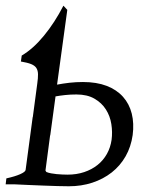

<svg xmlns="http://www.w3.org/2000/svg" viewBox="-20 -650 532 677"><path d="M156.7 -172.9 140.6 -50.8Q139.6 -47.9 143.6 -43.5Q150.9 -40.5 160.2 -38.8Q169.4 -37.1 179.4 -36.1Q189.5 -35.2 199.5 -34.7Q209.5 -34.2 218.3 -34.2Q250 -34.2 276.9 -43.2Q303.7 -52.2 324 -68.4Q344.2 -84.5 356.9 -107.2Q369.6 -129.9 373.5 -157.2Q377 -184.1 372.6 -212.4Q368.2 -240.7 353.5 -263.9Q338.9 -287.1 313.2 -302Q287.6 -316.9 249.5 -316.9Q228 -316.9 210 -314.9Q191.9 -313 175.8 -310.1L157.2 -172.9ZM447.8 -173.8Q441.9 -132.3 422.9 -98.9Q403.8 -65.4 374 -42Q344.2 -18.6 305.7 -5.9Q267.1 6.8 222.7 6.8Q207.5 6.8 183.1 6.1Q158.7 5.4 133.3 4.4Q107.9 3.4 84.5 2.4Q61 1.5 47.1 0.7Q33.2 0 32.2 0H0L2.4 -21Q33.2 -27.8 51.3 -35.9Q69.3 -43.9 70.3 -50.8L95.2 -236.8Q95.2 -236.8 95.2 -236.8Q95.2 -237.3 95.7 -237.3L111.3 -354.5Q114.3 -375 114 -388.2Q113.8 -401.4 108.2 -410.2Q102.5 -418.9 89.6 -424.1Q76.7 -429.2 53.7 -433.1L56.6 -454.1Q97.2 -478 135 -524.2Q172.9 -570.3 203.6 -629.9L217.3 -615.2L181.2 -351.6Q201.7 -355.5 224.9 -358.2Q248 -360.8 272.5 -360.8Q320.8 -360.8 356.2 -347.2Q391.6 -333.5 413.8 -308.6Q436 -283.7 444.6 -249.3Q453.1 -214.8 447.8 -173.8Z"/></svg>

Font: Gentium
Style: Italic
Weight: 400
Italic angle: -7°
Designer: J. Victor Gaultney
Version: Version 1.02; 2005; OFL release